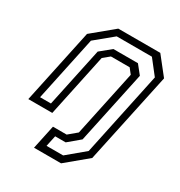

<svg xmlns="http://www.w3.org/2000/svg" viewBox="-174 -659 915 978"><g transform="rotate(30 283.0 -170.0)"><path d="M169 200 199 59H279.5L328 18.5L410 -368L386 -398.5H276L239 -368L161 0H20L113 -437L237.5 -540H484.5L566 -437L452 97L328 200ZM219.5 159.8H317.2L418.5 75.2L523 -417.8L457.2 -501.8H250.2L147.5 -417.2L67 -38.2H131L205 -386.2L267.8 -437.5H412.2L452.8 -386.8L362 39.5L295 95.8H233.2Z"/></g></svg>

Font: Tourney Thin
Style: Italic
Weight: 100
Italic angle: -12°
Designer: Tyler Finck
Foundry: Etcetera Type Co
Version: Version 1.015